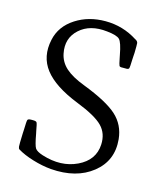

<svg xmlns="http://www.w3.org/2000/svg" viewBox="-112 -811 767 908"><g transform="rotate(15 272.0 -357.0)"><path d="M496.1 -205.1Q489.3 -274.4 440.4 -318.8Q391.6 -363.3 272.5 -409.2Q210.9 -432.6 179.2 -460.9Q147.5 -489.3 139.6 -529.3Q125 -601.6 175.8 -647.5Q226.6 -693.4 311.5 -683.6Q360.4 -678.7 374 -664.6Q387.7 -650.4 398.4 -591.8Q399.4 -585.9 401.4 -577.1Q407.2 -546.9 410.2 -541.5Q413.1 -536.1 425.8 -537.1Q430.7 -537.1 433.6 -537.1Q436.5 -537.1 440.4 -537.1Q455.1 -536.1 457.5 -542.5Q460 -548.8 460.9 -586.9Q461.9 -597.7 461.9 -604.5Q461.9 -609.4 462.9 -619.1Q463.9 -659.2 462.9 -667Q461.9 -674.8 453.1 -680.7Q450.2 -681.6 449.2 -682.6Q377.9 -728.5 292 -728.5Q210 -728.5 147.5 -688.5Q82 -646.5 67.4 -577.1Q48.8 -492.2 96.7 -430.2Q144.5 -368.2 262.7 -321.3Q357.4 -284.2 391.6 -249Q425.8 -213.9 422.9 -159.2Q418.9 -82 341.8 -45.4Q264.6 -8.8 168.9 -39.1Q138.7 -48.8 130.4 -61.5Q122.1 -74.2 112.3 -128.9Q111.3 -133.8 109.4 -142.6Q103.5 -176.8 100.1 -182.1Q96.7 -187.5 82 -187.5Q80.1 -187.5 78.1 -187.5Q76.2 -187.5 72.3 -187.5Q57.6 -187.5 55.2 -181.2Q52.7 -174.8 51.8 -133.8Q50.8 -121.1 50.8 -114.3Q48.8 -59.6 49.8 -49.8Q50.8 -40 55.7 -37.1Q85.9 -18.6 132.3 -4.4Q178.7 9.8 222.7 13.7Q348.6 23.4 427.2 -39.1Q505.9 -101.6 496.1 -205.1Z"/></g></svg>

Font: Bpmf GenWan Min R
Style: R
Weight: 400
Foundry: But Ko
Version: Version 1.320